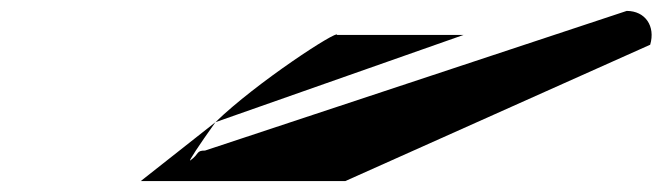

<svg xmlns="http://www.w3.org/2000/svg" viewBox="-20 -776 1215 352"><path d="M238 -444H613L1172 -694C1182 -728 1163 -756 1129 -756L356 -500C339 -500 346 -494 329 -482C324 -478 345 -510 375 -552ZM375 -552 830 -712H598C601 -723 449 -624 375 -552Z"/></svg>

Font: bitstorm
Style: maxextobl
Weight: 400
Version: Version 0.2